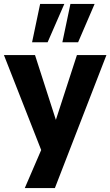

<svg xmlns="http://www.w3.org/2000/svg" viewBox="-22 -776 561 976"><path d="M104 180 204 -52V29L-2 -496H156L270 -142H254L369 -496H519L257 180ZM295 -561 336 -756H459L375 -561ZM141 -561 182 -756H305L220 -561Z"/></svg>

Font: Nunito Sans 10pt SemiCondensed ExtraBold
Style: Regular
Weight: 800
Width: 4
Designer: Vernon Adams
Foundry: Vernon Adams
Version: Version 3.101;gftools[0.9.27]